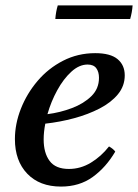

<svg xmlns="http://www.w3.org/2000/svg" viewBox="-20 -676 509 708"><path d="M440 -398Q440 -359 415 -328.5Q390 -298 347.5 -276Q305 -254 253 -240Q201 -226 147 -220Q141 -189 141 -162Q141 -112 163 -82.5Q185 -53 234 -53Q277 -53 315 -76Q353 -99 382 -136Q398 -127 405 -117Q371 -59 322 -23.5Q273 12 205 12Q126 12 80.5 -35.5Q35 -83 35 -163Q35 -219 57 -275Q79 -331 118.5 -377.5Q158 -424 212.5 -452Q267 -480 331 -480Q387 -480 413.5 -458Q440 -436 440 -398ZM155 -255Q202 -261 245.5 -277.5Q289 -294 317 -321.5Q345 -349 345 -389Q345 -411 335 -424.5Q325 -438 303 -438Q272 -438 243 -411.5Q214 -385 191 -343Q168 -301 155 -255ZM193 -656H469Q467 -630 460 -606H184Q186 -633 193 -656Z"/></svg>

Font: Tiro Devanagari Hindi
Style: Italic
Weight: 400
Italic angle: -11°
Designer: Devanagari: John Hudson & Fiona Ross, assisted by Paul Hanslow. Latin: John Hudson with Paul Hanslow, assisted by Kaja S
Foundry: Tiro Typeworks Ltd.
Version: Version 1.52